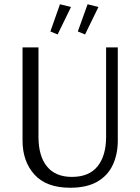

<svg xmlns="http://www.w3.org/2000/svg" viewBox="-20 -873 660 903"><path d="M251 -711 217 -725 262 -853 314 -840ZM380 -711 346 -725 392 -853 443 -840ZM310 10Q198 10 142 -52Q86 -114 86 -212V-650H161V-229Q161 -139 201 -90Q241 -41 318 -41Q399 -41 439 -91Q479 -141 479 -229V-650H534V-212Q534 -148 510.5 -97.5Q487 -47 437.5 -18.5Q388 10 310 10Z"/></svg>

Font: Arsenal SC
Style: Regular
Weight: 400
Designer: Andrij Shevchenko
Foundry: Stairsfor
Version: Version 2.001; ttfautohint (v1.8.4.7-5d5b)